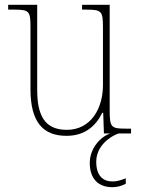

<svg xmlns="http://www.w3.org/2000/svg" viewBox="-20 -556 586 800"><path d="M257 10C336 10 381 -34 406 -86H410L413 0H440C399 13 354 62 354 123C354 189 390 224 448 224C468 224 485 219 504 210V187C480 196 468 200 448 200C412 200 381 179 381 118C381 53 437 13 474 0H526V-20H505C443 -20 437 -25 437 -97V-536H322V-516H334C406 -516 409 -511 409 -436V-202C409 -104 359 -15 258 -15C163 -15 135 -80 135 -182V-536H14V-516H32C102 -516 107 -512 107 -442V-184C107 -49 158 10 257 10Z"/></svg>

Font: Noto Serif SemiCondensed Thin
Style: Regular
Weight: 100
Width: 4
Designer: Monotype Design Team
Foundry: Monotype Imaging Inc.
Version: Version 2.015